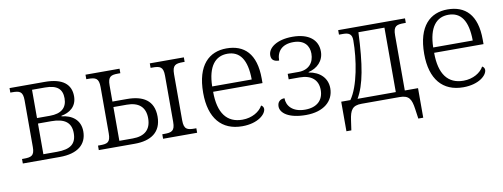

<svg xmlns="http://www.w3.org/2000/svg" viewBox="-60 -859 3524 1344"><g transform="rotate(-10 1702.5 -187.5)"><path d="M42 0H305C433 0 498 -56 498 -148C498 -230 439 -271 366 -278V-282C424 -292 477 -327 477 -402C477 -485 421 -536 292 -536H42V-504H54C108 -504 131 -497 131 -433V-102C131 -39 108 -32 53 -32H42ZM195 -296V-497H287C375 -497 409 -463 409 -399C409 -331 367 -296 287 -296ZM195 -39V-257H289C383 -257 430 -224 430 -148C430 -71 387 -39 292 -39Z M1039 0H1281V-32H1270C1217 -32 1193 -39 1193 -104V-432C1193 -497 1217 -504 1270 -504H1281V-536H1039V-504H1052C1105 -504 1129 -497 1129 -432V-104C1129 -39 1105 -32 1052 -32H1039ZM582 0H838C952 0 1028 -48 1028 -160C1028 -275 952 -318 838 -318H735V-432C735 -496 757 -504 809 -504H824V-536H582V-504H594C648 -504 671 -496 671 -432V-104C671 -38 648 -32 594 -32H582ZM735 -39V-279H830C914 -279 961 -240 961 -160C961 -79 915 -39 830 -39Z M1601 10C1713 10 1772 -46 1772 -84C1772 -96 1764 -106 1755 -110C1733 -69 1679 -35 1610 -35C1500 -35 1441 -111 1441 -263H1792V-295C1792 -473 1710 -546 1585 -546C1463 -546 1371 -466 1371 -267C1371 -87 1455 10 1601 10ZM1722 -301H1441C1444 -445 1500 -508 1585 -508C1673 -508 1721 -443 1722 -301Z M2054 10C2180 10 2253 -54 2253 -145C2253 -217 2203 -267 2123 -280V-283C2185 -297 2233 -343 2233 -410C2233 -493 2170 -546 2054 -546C1943 -546 1879 -498 1879 -445C1879 -413 1897 -399 1934 -398C1934 -464 1974 -508 2054 -508C2132 -508 2165 -463 2165 -407C2165 -343 2127 -296 2054 -296H1977V-257H2054C2138 -257 2185 -217 2185 -145C2185 -73 2139 -28 2054 -28C1966 -28 1925 -77 1925 -132C1892 -132 1874 -112 1874 -82C1874 -36 1930 10 2054 10Z M2312 171H2347L2357 101C2367 30 2384 0 2450 0H2720C2787 0 2803 30 2813 101L2823 171H2858V-39H2764V-431C2764 -497 2787 -504 2841 -504H2853V-536H2378V-504H2407C2448 -504 2470 -492 2470 -448C2470 -311 2439 -125 2377 -39H2312ZM2428 -39C2481 -129 2505 -266 2515 -497H2700V-39Z M3172 10C3284 10 3343 -46 3343 -84C3343 -96 3335 -106 3326 -110C3304 -69 3250 -35 3181 -35C3071 -35 3012 -111 3012 -263H3363V-295C3363 -473 3281 -546 3156 -546C3034 -546 2942 -466 2942 -267C2942 -87 3026 10 3172 10ZM3293 -301H3012C3015 -445 3071 -508 3156 -508C3244 -508 3292 -443 3293 -301Z"/></g></svg>

Font: Noto Serif Light
Style: Regular
Weight: 300
Designer: Monotype Design Team
Foundry: Monotype Imaging Inc.
Version: Version 2.013